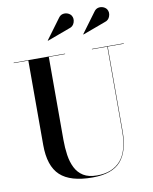

<svg xmlns="http://www.w3.org/2000/svg" viewBox="-105 -1066 921 1159"><g transform="rotate(-10 355.5 -487.0)"><path d="M602 -896 462.5 -844.5 461.5 -846.5 550.5 -967Q562 -984.5 578.2 -988Q594.5 -991.5 609 -985.5Q623.5 -979.5 630.5 -968.5Q642 -950 634 -926.2Q626 -902.5 602 -896ZM384.5 -896 245 -844.5 244 -846.5 333 -967Q344.5 -984.5 360.8 -988Q377 -991.5 391.5 -985.5Q406 -979.5 413 -968.5Q424.5 -950 416.5 -926.2Q408.5 -902.5 384.5 -896ZM18 -750H333V-747.5H233V-240Q233 -190.5 239.5 -146Q246 -101.5 263.5 -66.8Q281 -32 313 -12.2Q345 7.5 396.5 7.5Q491 7.5 541.2 -50.2Q591.5 -108 591.5 -230V-747.5H497.5V-750H693V-747.5H594V-230Q594 -106.5 541 -45.8Q488 15 367.5 15Q232 15 169.8 -42.8Q107.5 -100.5 107.5 -230V-747.5H18Z"/></g></svg>

Font: Bodoni* 72pt Medium
Style: Regular
Weight: 500
Version: Version 2.3